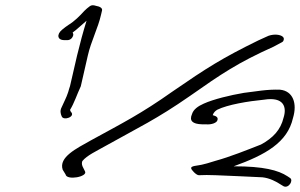

<svg xmlns="http://www.w3.org/2000/svg" viewBox="-20 -736 1143 732"><path d="M217 -623C194 -604 200 -583 224 -583H237C247 -583 256 -590 259 -601C260 -605 259 -609 257 -612C275 -625 293 -643 310 -657C297 -615 285 -571 274 -525L247 -408C244 -401 243 -394 240 -385C233 -363 223 -346 215 -327C208 -314 211 -302 215 -293C221 -274 270 -291 250 -310C247 -316 247 -317 247 -317C263 -343 273 -375 288 -407L315 -525C327 -578 354 -630 365 -679L369 -696C371 -705 362 -711 345 -714C336 -717 328 -717 322 -712C315 -707 308 -701 301 -694C285 -676 263 -654 241 -641C233 -636 226 -630 217 -623ZM219 -89 230 -71C234 -47 316 -62 304 -83L295 -101C291 -110 292 -117 294 -122C312 -144 348 -160 383 -180C508 -250 576 -281 704 -370C825 -455 887 -497 1023 -558L1053 -574C1060 -577 1061 -581 1062 -586C1064 -596 1050 -604 1029 -604C1019 -604 1005 -601 998 -597L965 -582C828 -515 768 -477 639 -388C516 -301 449 -268 325 -200C272 -170 203 -137 219 -89ZM712 -301C701 -276 713 -263 751 -262H765C787 -260 807 -268 809 -278C812 -287 807 -293 791 -297C794 -306 800 -313 809 -318C848 -337 925 -350 987 -356C1063 -368 1074 -327 1061 -287C1050 -241 1021 -210 975 -185C924 -165 857 -138 802 -123C777 -115 759 -110 749 -108C732 -104 706 -104 709 -94C709 -89 728 -68 738 -68C755 -69 779 -69 802 -68C869 -65 926 -63 981 -60C1008 -57 1033 -44 1051 -32L1061 -26C1080 -16 1101 -49 1085 -58L1076 -64C1041 -87 985 -102 871 -102C993 -146 1076 -193 1097 -286C1114 -342 1097 -389 1048 -394C996 -396 955 -387 910 -382C857 -373 795 -358 757 -341C734 -331 717 -318 712 -301Z"/></svg>

Font: Stray Cat
Style: UltExtObl
Weight: 400
Version: Version 1.0